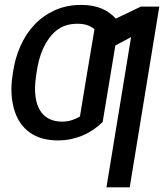

<svg xmlns="http://www.w3.org/2000/svg" viewBox="-20 -573 681 797"><path d="M31.2 -254.3 34.1 -274.1Q42.3 -330.6 64.5 -381Q86.6 -431.5 122.3 -469.6Q158 -507.8 207 -530.2Q256 -552.6 317.5 -552.6Q366.5 -552.6 401.8 -537.6Q437.1 -522.7 460.6 -495.7L564.6 -545.5H641.3L518.5 204.5H421.9L524.1 -419L458.8 -384.2L406.2 -66.8Q389.2 -49.7 368.8 -35.7Q348.4 -21.7 324.9 -11.5Q301.5 -1.4 275.2 4.3Q248.9 9.9 220.2 9.9Q186.1 9.9 156.4 1.8Q126.8 -6.4 103.3 -23.1Q79.9 -39.8 63 -65Q46.2 -90.2 37.3 -123.9Q29.1 -155.2 27.7 -187.5Q26.3 -219.8 31.2 -254.3ZM237.2 -68.2Q259.6 -68.2 277.5 -74Q295.5 -79.9 311.8 -89.5L340.9 -265.6L372.2 -451.7Q360.1 -462.4 342.7 -468.4Q325.3 -474.4 301.8 -474.4Q248.6 -474.4 213.8 -446Q196.4 -431.8 182.9 -413Q169.4 -394.2 159.3 -372.2Q149.1 -350.1 142.6 -325.3Q136 -300.4 132.1 -274.1L129.3 -254.3Q122.9 -209.9 127 -175.2Q131 -140.6 144.9 -116.8Q158.7 -93 182 -80.6Q205.3 -68.2 237.2 -68.2Z"/></svg>

Font: Inter P
Style: Italic
Weight: 400
Italic angle: -9.40001°
Designer: Rasmus Andersson
Foundry: rsms
Version: Version 3.018;git-588b23468